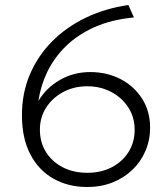

<svg xmlns="http://www.w3.org/2000/svg" viewBox="-20 -735 674 770"><path d="M330 15Q254 15 194.8 -18.2Q135.5 -51.5 101.8 -115.8Q68 -180 68 -273Q68 -361.5 99.8 -436.2Q131.5 -511 189 -569Q246.5 -627 324.5 -664.2Q402.5 -701.5 495 -715L517 -665Q426.5 -656.5 358.2 -625.8Q290 -595 243 -548.5Q196 -502 169.2 -445.8Q142.5 -389.5 134 -330Q165.5 -383 220.5 -414.5Q275.5 -446 342 -446Q409 -446 463.5 -417.8Q518 -389.5 550 -339.2Q582 -289 582 -223Q582 -173 563.2 -129.5Q544.5 -86 510.8 -53.8Q477 -21.5 431 -3.2Q385 15 330 15ZM330 -42Q385.5 -42 428.2 -64.2Q471 -86.5 495.5 -125.5Q520 -164.5 520 -215Q520 -264.5 494.8 -303.8Q469.5 -343 426.5 -366Q383.5 -389 330 -389Q276.5 -389 233.5 -366Q190.5 -343 165.2 -303.8Q140 -264.5 140 -215Q140 -164.5 164.2 -125.5Q188.5 -86.5 231.5 -64.2Q274.5 -42 330 -42Z"/></svg>

Font: Geologica Cursive Thin
Style: Regular
Weight: 250
Designer: Sindre Bremnes, Frode Helland
Foundry: Monokrom Skriftforlag AS
Version: Version 1.010;gftools[0.9.28]